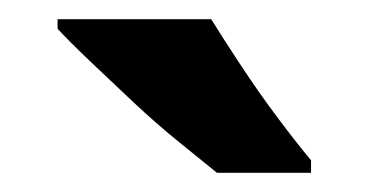

<svg xmlns="http://www.w3.org/2000/svg" viewBox="-20 -786 384 200"><path d="M200 -766Q213 -745 231.5 -717Q250 -689 269.5 -663Q289 -637 304 -619V-606H206Q190 -619 166.5 -638Q143 -657 119 -679.5Q95 -702 73.5 -722.5Q52 -743 40 -756V-766Z"/></svg>

Font: Noto Sans SemiCondensed
Style: Regular
Weight: 400
Width: 4
Version: Version 2.013